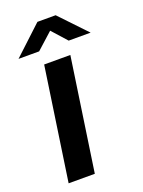

<svg xmlns="http://www.w3.org/2000/svg" viewBox="-135 -763 614 827"><g transform="rotate(-20 172.0 -350.0)"><path d="M32.5 0 108.5 -517H228.5L152.5 0ZM13 -577.5 144 -699.5H227.5L343.5 -577.5H243L182.5 -645L107.5 -577.5Z"/></g></svg>

Font: Public Sans SemiBold
Style: Italic
Weight: 600
Italic angle: -8°
Designer: The Public Sans project authors (U.S. Web Design System). Libre Franklin designed by Pablo Impallari and Rodrigo Fuenzal
Version: Version 1.007; ttfautohint (v1.8.1) -l 8 -r 50 -G 200 -x 14 